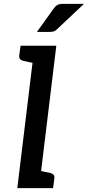

<svg xmlns="http://www.w3.org/2000/svg" viewBox="-20 -979 457 999"><path d="M70 0 160 -741H273L183 0ZM156 0 179 -92 242 -79Q253 -76 258.5 -70Q264 -64 263 -52L256 0ZM187 -741 164 -649 102 -662Q90 -665 84.5 -671.5Q79 -678 80 -690L87 -741ZM308 -959H417L279 -829Q270 -820 262 -816.5Q254 -813 239 -813H172L259 -934Q268 -947 278.5 -953Q289 -959 308 -959Z"/></svg>

Font: Aleo SemiBold
Style: Italic
Weight: 600
Italic angle: -7°
Designer: Alessio Laiso
Foundry: Alessio Laiso
Version: Version 2.001;gftools[0.9.29]